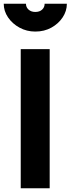

<svg xmlns="http://www.w3.org/2000/svg" viewBox="-45 -1008 378 1028"><path d="M66 0H221V-745H66ZM144 -839Q192 -839 230 -860Q268 -881 290.5 -915Q313 -949 313 -988H194Q194 -969 180.5 -956.5Q167 -944 144 -944Q122 -944 108 -956.5Q94 -969 94 -988H-25Q-25 -949 -2 -915Q21 -881 59.5 -860Q98 -839 144 -839Z"/></svg>

Font: Plus Jakarta Sans ExtraBold
Style: Regular
Weight: 800
Designer: Gumpita Rahayu
Foundry: Tokotype
Version: Version 2.004; ttfautohint (v1.8.3)